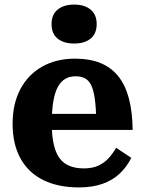

<svg xmlns="http://www.w3.org/2000/svg" viewBox="-20 -806 631 838"><path d="M206 -267Q206 -212 215 -174Q224 -136 241.5 -113.5Q259 -91 285.5 -81Q312 -71 346 -71Q382 -71 408 -82.5Q434 -94 453 -114.5Q472 -135 487 -161L553 -117Q533 -77 502 -48Q471 -19 427 -3.5Q383 12 324 12Q235 12 170 -19.5Q105 -51 70 -113.5Q35 -176 35 -266Q35 -353 69 -417Q103 -481 164.5 -515.5Q226 -550 307 -550Q371 -550 418 -531Q465 -512 496 -473.5Q527 -435 542.5 -376.5Q558 -318 559 -239H163V-309H420L400 -281Q399 -339 393.5 -376.5Q388 -414 377.5 -435Q367 -456 350 -464.5Q333 -473 310 -473Q285 -473 266 -462.5Q247 -452 233.5 -428.5Q220 -405 213 -365.5Q206 -326 206 -267ZM304 -616Q258 -616 231.5 -637.5Q205 -659 205 -701Q205 -742 231.5 -764Q258 -786 304 -786Q349 -786 375.5 -764Q402 -742 402 -701Q402 -659 375.5 -637.5Q349 -616 304 -616Z"/></svg>

Font: Roboto Serif SemiCondensed
Style: Bold
Weight: 700
Width: 4
Designer: Greg Gazdowicz
Foundry: Commercial Type
Version: Version 1.007